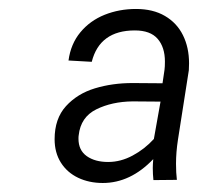

<svg xmlns="http://www.w3.org/2000/svg" viewBox="-20 -741 470 424"><path d="M318.8 -343.3Q317.4 -356.4 317.4 -370.1Q317.4 -377 318.4 -389.6Q268.1 -336.9 207 -336.9Q176.8 -336.9 152.6 -348.4Q128.4 -359.9 114.5 -381.8Q100.6 -403.8 100.6 -433.6Q100.6 -479 125.7 -506.6Q150.9 -534.2 189.5 -545.9Q228 -557.6 272.5 -557.6L338.9 -557.1L343.3 -586.9Q344.2 -593.3 344.2 -605Q344.2 -636.7 328.1 -655.3Q312 -673.8 277.8 -673.8Q200.2 -673.8 182.6 -604.5L131.3 -607.4Q136.2 -644 157.5 -669.7Q178.7 -695.3 210.9 -708.3Q243.2 -721.2 280.3 -721.2Q317.9 -721.2 344.2 -705.8Q370.6 -690.4 384 -663.3Q397.5 -636.2 397.5 -601.1Q397.5 -591.3 397 -585.9L373 -432.6Q368.7 -404.8 368.7 -379.4Q368.7 -359.4 370.6 -343.8ZM319.8 -434.1 334.5 -516.6 272.9 -517.1Q227.1 -516.6 192.6 -499.5Q158.2 -482.4 153.8 -442.4Q153.3 -439.9 153.3 -434.6Q153.3 -409.2 171.6 -396.2Q189.9 -383.3 218.8 -383.3Q246.6 -383.3 272.9 -397.5Q299.3 -411.6 319.8 -434.1Z"/></svg>

Font: Mardoto Light
Style: Italic
Weight: 300
Italic angle: -12°
Designer: Christian Robertson, Vahan Hovhannisyan
Foundry: Google
Version: Version 1.000